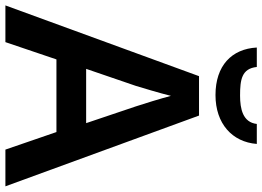

<svg xmlns="http://www.w3.org/2000/svg" viewBox="-150 -821 971 711"><g transform="rotate(90 335.5 -465.5)"><path d="M513 -931H439C433 -879 383 -869 334 -869C275 -869 234 -875 228 -931H156C161 -838 223 -778 332 -778C438 -778 506 -840 513 -931ZM534 0H670L408 -717H262L0 0H136L200 -189H469ZM374 -483 436 -299H235L298 -483C305 -506 325 -572 335 -613C344 -578 365 -510 374 -483Z"/></g></svg>

Font: Noto Sans Sinhala SemiBold
Style: Regular
Weight: 600
Designer: Jelle Bosma - Monotype Design Team
Foundry: Monotype Imaging Inc.
Version: Version 2.006